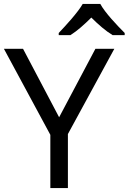

<svg xmlns="http://www.w3.org/2000/svg" viewBox="-20 -964 659 984"><path d="M281 -784H341C376 -806 412 -838 448 -874C484 -838 522 -805 557 -784H619V-795C581 -833 518 -899 494 -944H404C378 -899 318 -834 281 -795ZM238 0H328V-277L566 -714H469L283 -363L98 -714H0L238 -273Z"/></svg>

Font: Noto Sans Math
Style: Regular
Weight: 400
Designer: Monotype Design Team, Delve Withrington, Jeff Kellem
Foundry: Monotype Imaging Inc., Delve Fonts LLC
Version: Version 3.000